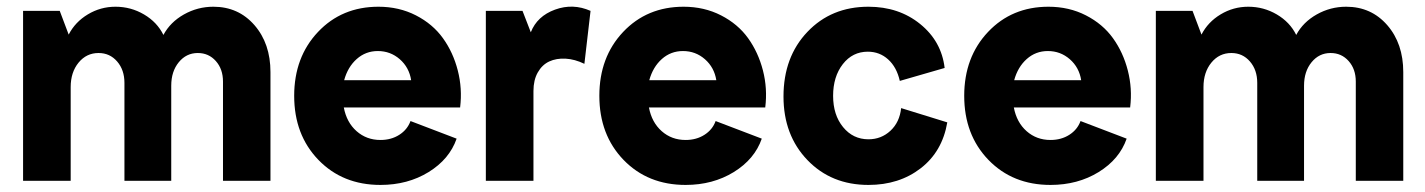

<svg xmlns="http://www.w3.org/2000/svg" viewBox="-20 -532 4193 565"><path d="M47.9 0V-500H155.8L182.1 -430.2Q201.2 -467.3 238.5 -489.7Q275.9 -512.2 319.8 -512.2Q365.2 -512.2 403.8 -489.5Q442.4 -466.8 460.9 -429.2Q481 -466.8 521.2 -489.5Q561.5 -512.2 607.9 -512.2Q681.6 -512.2 728.8 -458Q775.9 -403.8 775.9 -319.8V0H636.2V-292Q636.2 -328.6 615.2 -352.3Q594.2 -376 562 -376Q528.3 -376 506.1 -348.9Q483.9 -321.8 483.9 -279.8V0H346.2V-288.1Q346.2 -326.2 324.7 -351.1Q303.2 -376 270 -376Q234.4 -376 211.2 -347.7Q188 -319.3 188 -275.9V0Z M1099.6 12.2Q988.3 12.2 917 -61.5Q845.7 -135.3 845.7 -250Q845.7 -363.8 915.8 -438Q985.8 -512.2 1093.8 -512.2Q1154.3 -512.2 1203.9 -486.8Q1253.4 -461.4 1283.4 -419.7Q1313.5 -377.9 1327.1 -324.7Q1340.8 -271.5 1334 -215.8H991.7Q1000 -171.9 1029.3 -146Q1058.6 -120.1 1099.6 -120.1Q1131.3 -120.1 1155 -135.3Q1178.7 -150.4 1188 -175.8L1323.7 -124Q1302.7 -63.5 1241.2 -25.6Q1179.7 12.2 1099.6 12.2ZM992.7 -295.9H1189.9Q1184.1 -333.5 1156.5 -357.7Q1128.9 -381.8 1091.8 -381.8Q1056.2 -381.8 1029.8 -358.4Q1003.4 -335 992.7 -295.9Z M1409.7 0V-500H1517.6L1542 -437Q1560.5 -484.4 1613.3 -503.7Q1666 -522.9 1717.8 -500L1699.7 -344.2Q1671.4 -357.9 1644.3 -359.4Q1617.2 -360.8 1596.2 -351.1Q1575.2 -341.3 1562.5 -318.8Q1549.8 -296.4 1549.8 -264.2V0Z M1997.6 12.2Q1886.2 12.2 1814.9 -61.5Q1743.7 -135.3 1743.7 -250Q1743.7 -363.8 1813.7 -438Q1883.8 -512.2 1991.7 -512.2Q2052.2 -512.2 2101.8 -486.8Q2151.4 -461.4 2181.4 -419.7Q2211.4 -377.9 2225.1 -324.7Q2238.8 -271.5 2231.9 -215.8H1889.6Q1897.9 -171.9 1927.2 -146Q1956.5 -120.1 1997.6 -120.1Q2029.3 -120.1 2053 -135.3Q2076.7 -150.4 2085.9 -175.8L2221.7 -124Q2200.7 -63.5 2139.2 -25.6Q2077.6 12.2 1997.6 12.2ZM1890.6 -295.9H2087.9Q2082 -333.5 2054.4 -357.7Q2026.9 -381.8 1989.7 -381.8Q1954.1 -381.8 1927.7 -358.4Q1901.4 -335 1890.6 -295.9Z M2535.6 12.2Q2426.3 12.2 2356 -61Q2285.6 -134.3 2285.6 -248Q2285.6 -364.3 2356 -438.2Q2426.3 -512.2 2535.6 -512.2Q2625 -512.2 2687.7 -461.4Q2750.5 -410.6 2759.8 -332L2627.9 -293.9Q2618.7 -334.5 2593.5 -357.2Q2568.4 -379.9 2533.7 -379.9Q2488.8 -379.9 2460.2 -343.3Q2431.6 -306.6 2431.6 -250Q2431.6 -193.8 2460.9 -158Q2490.2 -122.1 2535.6 -122.1Q2573.2 -122.1 2600.3 -147.2Q2627.4 -172.4 2631.8 -213.9L2767.6 -171.9Q2752.9 -85.9 2689.5 -36.9Q2626 12.2 2535.6 12.2Z M3071.3 12.2Q2960 12.2 2888.7 -61.5Q2817.4 -135.3 2817.4 -250Q2817.4 -363.8 2887.5 -438Q2957.5 -512.2 3065.4 -512.2Q3126 -512.2 3175.5 -486.8Q3225.1 -461.4 3255.1 -419.7Q3285.2 -377.9 3298.8 -324.7Q3312.5 -271.5 3305.7 -215.8H2963.4Q2971.7 -171.9 3001 -146Q3030.3 -120.1 3071.3 -120.1Q3103 -120.1 3126.7 -135.3Q3150.4 -150.4 3159.7 -175.8L3295.4 -124Q3274.4 -63.5 3212.9 -25.6Q3151.4 12.2 3071.3 12.2ZM2964.4 -295.9H3161.6Q3155.8 -333.5 3128.2 -357.7Q3100.6 -381.8 3063.5 -381.8Q3027.8 -381.8 3001.5 -358.4Q2975.1 -335 2964.4 -295.9Z M3381.3 0V-500H3489.3L3515.6 -430.2Q3534.7 -467.3 3572 -489.7Q3609.4 -512.2 3653.3 -512.2Q3698.7 -512.2 3737.3 -489.5Q3775.9 -466.8 3794.4 -429.2Q3814.5 -466.8 3854.7 -489.5Q3895 -512.2 3941.4 -512.2Q4015.1 -512.2 4062.3 -458Q4109.4 -403.8 4109.4 -319.8V0H3969.7V-292Q3969.7 -328.6 3948.7 -352.3Q3927.7 -376 3895.5 -376Q3861.8 -376 3839.6 -348.9Q3817.4 -321.8 3817.4 -279.8V0H3679.7V-288.1Q3679.7 -326.2 3658.2 -351.1Q3636.7 -376 3603.5 -376Q3567.9 -376 3544.7 -347.7Q3521.5 -319.3 3521.5 -275.9V0Z"/></svg>

Font: Apfel Grotezk
Style: Bold
Weight: 700
Designer: Luigi Gorlero
Foundry: Collletttivo
Version: Version 2.000;FEAKit 1.0